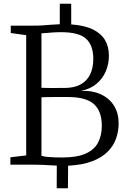

<svg xmlns="http://www.w3.org/2000/svg" viewBox="-20 -880 680 1026"><path d="M283 126 283.5 5Q265.5 4.5 247.8 3.2Q230 2 208.5 1Q187 0 157 0H35.5V-39.5L120 -49.5V-692L37.5 -703.5V-743H161Q188 -743 210.5 -744.5Q233 -746 254.8 -748Q276.5 -750 299.5 -750.5V-860H360.5V-749.5Q431 -744.5 475.2 -723.2Q519.5 -702 540.8 -666.5Q562 -631 562 -582.5Q562 -537.5 545 -498.2Q528 -459 494.8 -431.5Q461.5 -404 413 -394.5Q476 -396.5 521 -375Q566 -353.5 590 -313.8Q614 -274 614 -221.5Q614 -179.5 600.5 -140.5Q587 -101.5 556 -70Q525 -38.5 473.2 -18.5Q421.5 1.5 344 5.5L343 126ZM313 -38.5Q391.5 -38.5 437.8 -59.2Q484 -80 504 -118Q524 -156 524 -207Q524 -286.5 481.5 -324Q439 -361.5 343.5 -361.5Q330 -361.5 310.5 -361.5Q291 -361.5 270.2 -361.5Q249.5 -361.5 231.2 -361.2Q213 -361 201.5 -360V-47.5Q214.5 -43.5 234.2 -41.5Q254 -39.5 275 -39Q296 -38.5 313 -38.5ZM325 -410Q375 -410 409.2 -428Q443.5 -446 461 -480.8Q478.5 -515.5 478.5 -566Q478.5 -637 440.5 -672.5Q402.5 -708 307 -708Q281 -708 261 -706.5Q241 -705 226.2 -703.5Q211.5 -702 201.5 -702V-411Q213 -410.5 230 -410Q247 -409.5 265 -409.8Q283 -410 299 -410Q315 -410 325 -410Z"/></svg>

Font: Merriweather 36pt Light
Style: Regular
Weight: 300
Designer: Eben Sorkin
Foundry: Eben Sorkin
Version: Version 2.100